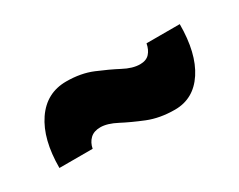

<svg xmlns="http://www.w3.org/2000/svg" viewBox="-43 -577 671 538"><g transform="rotate(-30 292.0 -307.5)"><path d="M408 -197Q359.5 -197 321.2 -212.5Q283 -228 253.5 -243.5Q224 -259 201.5 -259Q180.5 -259 168.5 -247.5Q156.5 -236 153 -217.5H45.5Q45.5 -310 82.2 -364Q119 -418 183 -418Q230 -418 267.2 -402.5Q304.5 -387 334 -371.5Q363 -356 387 -356Q407 -356 417.5 -367.5Q428 -379 431.5 -398H539Q539 -304.5 503.8 -250.8Q468.5 -197 408 -197Z"/></g></svg>

Font: Heraclito ExtraBold
Style: Regular
Weight: 800
Designer: Kostas Bartsokas (font) & Cristiano Sobral (main changes)
Foundry: Kostas Bartsokas (font) & Cristiano Sobral (main changes)
Version: Version 1.00;July 8, 2020;FontCreator 13.0.0.2655 64-bit